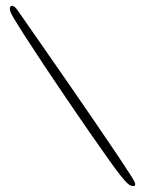

<svg xmlns="http://www.w3.org/2000/svg" viewBox="-20 -612 502 644"><path d="M384 -23.5Q369.5 -42 341.5 -81.2Q313.5 -120.5 277.5 -172.5Q241.5 -224.5 203 -281.2Q164.5 -338 129 -391.2Q93.5 -444.5 66.2 -487Q39 -529.5 25.5 -552Q22 -558.5 19 -564Q16 -569.5 14.5 -574.5Q13 -579.5 13 -584Q13 -586.5 13.8 -588Q14.5 -589.5 15.5 -590.5Q16.5 -591.5 17.8 -592Q19 -592.5 20.5 -592.5Q24.5 -592.5 29.5 -588.5Q34.5 -584.5 39 -577.5Q48 -564.5 73.8 -527.5Q99.5 -490.5 135.8 -438.5Q172 -386.5 213 -327.2Q254 -268 294.2 -209.2Q334.5 -150.5 368 -100.5Q401.5 -50.5 422.5 -17.5Q425.5 -13 427.5 -9.2Q429.5 -5.5 431 -2.5Q432.5 0.5 433 2.8Q433.5 5 433.5 6.5Q433.5 10 431.5 11Q429.5 12 426.5 12Q419.5 12 412.8 7.2Q406 2.5 399 -5.8Q392 -14 384 -23.5Z"/></svg>

Font: Gluten Thin
Style: Regular
Weight: 100
Designer: Tyler Finck
Foundry: Etcetera Type Company
Version: Version 1.300